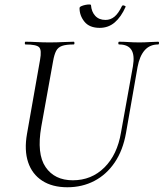

<svg xmlns="http://www.w3.org/2000/svg" viewBox="-20 -808 717 842"><path d="M563 -517.8Q571.2 -566 556.2 -589.5Q541.2 -613 502.4 -613Q498.6 -613 498.8 -619Q499 -625 502.4 -625Q523 -625 544.5 -623.5Q566 -622 591.6 -622Q614.2 -622 635.7 -623.5Q657.2 -625 673.6 -625Q677.6 -625 677.4 -619Q677.2 -613 673.6 -613Q636.8 -613 614.5 -587.6Q592.2 -562.2 583.2 -514L532.6 -224.8Q519.2 -148.8 483.1 -95.6Q447 -42.4 393.8 -14.6Q340.6 13.2 275.4 13.2Q209.2 13.2 164.9 -15.6Q120.6 -44.4 103.2 -96.9Q85.8 -149.4 98.4 -221L155.6 -545.4Q163.6 -588.6 151.6 -600.8Q139.6 -613 91.8 -613Q88.6 -613 88.8 -619Q89 -625 91.6 -625Q114 -625 141 -623.5Q168 -622 196.6 -622Q229.2 -622 256.3 -623.5Q283.4 -625 303 -625Q306.6 -625 306.6 -619Q306.6 -613 303 -613Q270.2 -613 252.3 -606.8Q234.4 -600.6 226.1 -584.6Q217.8 -568.6 212.8 -539.6L161 -252.2Q140.4 -133.6 179.8 -75.5Q219.2 -17.4 299.4 -17.4Q381.2 -17.4 437.8 -73.5Q494.4 -129.6 510.6 -226.8ZM417.2 -685.8Q372.4 -685.8 350.6 -712.6Q328.8 -739.4 328.8 -772.4Q328.8 -777.4 336.5 -780.9Q344.2 -784.4 353.9 -786.4Q363.6 -788.4 371.3 -788.4Q379 -788.4 379 -785.4Q381.2 -756.4 397.7 -738.5Q414.2 -720.6 442.8 -720.6Q464.8 -720.6 482.1 -734.9Q499.4 -749.2 514.8 -781.4Q518 -786.4 525 -783.4Q532 -780.4 531 -778.4Q511.2 -733.8 483.3 -709.8Q455.4 -685.8 417.2 -685.8Z"/></svg>

Font: Cormorant Light
Style: Italic
Weight: 300
Italic angle: -10°
Designer: Christian Thalmann (Catharsis Fonts)
Foundry: Catharsis Fonts
Version: Version 4.000